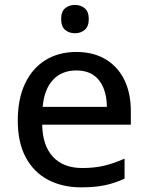

<svg xmlns="http://www.w3.org/2000/svg" viewBox="-20 -762 609 791"><path d="M294.4 -547.9Q364.7 -547.9 415 -517.8Q465.3 -487.8 492.2 -433.1Q519 -378.4 519 -304.2V-248.5H153.8Q155.3 -162.1 198.2 -116Q241.2 -69.8 318.8 -69.8Q370.1 -69.8 410.2 -79.6Q450.2 -89.4 493.2 -108.4V-25.9Q452.6 -7.3 411.9 1.2Q371.1 9.8 314.5 9.8Q236.3 9.8 177.5 -21.5Q118.7 -52.7 85.9 -114Q53.2 -175.3 53.2 -265.1Q53.2 -354 83 -417.2Q112.8 -480.5 167 -514.2Q221.2 -547.9 294.4 -547.9ZM293.9 -471.7Q234.4 -471.7 198.2 -432.9Q162.1 -394 155.8 -321.8H420.4Q419.9 -366.2 406.2 -399.9Q392.6 -433.6 365 -452.6Q337.4 -471.7 293.9 -471.7ZM289.1 -741.7Q312 -741.7 328.9 -728Q345.7 -714.4 345.7 -683.6Q345.7 -652.8 328.9 -638.9Q312 -625 289.1 -625Q264.6 -625 248.3 -638.9Q231.9 -652.8 231.9 -683.6Q231.9 -714.4 248.3 -728Q264.6 -741.7 289.1 -741.7Z"/></svg>

Font: Open Sans Medium
Style: Regular
Weight: 500
Designer: Monotype Design Team
Foundry: Monotype Imaging Inc.
Version: Version 3.000